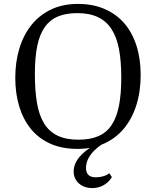

<svg xmlns="http://www.w3.org/2000/svg" viewBox="-20 -750 797 980"><path d="M698 -368Q698 -450 676.5 -517Q655 -584 614.5 -631Q574 -678 514 -704Q454 -730 378 -730Q300 -730 240.5 -701.5Q181 -673 140.5 -622.5Q100 -572 79 -503Q58 -434 58 -352Q58 -275 77.5 -209Q97 -143 136 -94Q175 -45 235 -17.5Q295 10 376 10Q452 10 512 -17.5Q572 -45 613 -94.5Q654 -144 676 -213.5Q698 -283 698 -368ZM158 -372Q158 -456 170 -515Q182 -574 208.5 -611.5Q235 -649 276 -666Q317 -683 375 -683Q437 -683 480 -662.5Q523 -642 549.5 -601Q576 -560 587.5 -498.5Q599 -437 599 -354Q599 -271 587.5 -211.5Q576 -152 550.5 -113Q525 -74 483 -55.5Q441 -37 381 -37Q316 -37 273 -58Q230 -79 204.5 -121Q179 -163 168.5 -226Q158 -289 158 -372ZM452 210Q481 210 507.5 196Q534 182 551 154L538 134Q526 144 507.5 149.5Q489 155 469 155Q444 155 431.5 143Q419 131 419 107Q419 92 423.5 77Q428 62 438 46.5Q448 31 463.5 16Q479 1 501 -14H469Q356 50 356 125Q356 144 363 159.5Q370 175 383 186.5Q396 198 413.5 204Q431 210 452 210Z"/></svg>

Font: GradeGX
Style: Regular
Weight: 100
Width: 1
Designer: Adam Twardoch
Foundry: Adam Twardoch
Version: Version 2.002; DEVELOPMENT